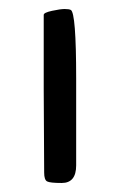

<svg xmlns="http://www.w3.org/2000/svg" viewBox="-20 -734 266 426"><path d="M78 -351 77 -536V-701Q77 -706 95.5 -710Q114 -714 123.5 -714Q133 -714 137 -712Q149 -706 149 -560V-367Q149 -328 117 -328Q91 -328 84.5 -331.5Q78 -335 78 -351Z"/></svg>

Font: Cagliostro
Style: Regular
Weight: 400
Designer: Matthew Desmond
Foundry: Matthew Desmond
Version: Version